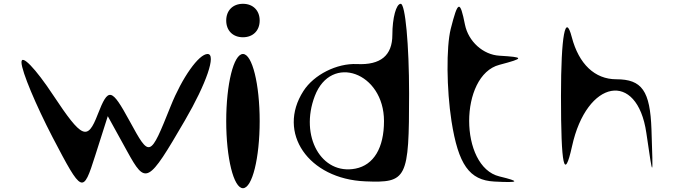

<svg xmlns="http://www.w3.org/2000/svg" viewBox="-20 -955 3543 1010"><path d="M93 -626C95 -577 169 -402 256 -234C413 66 416 67 481 -137L547 -344L649 -159C747 19 758 13 953 -322C1066 -516 1119 -671 1072 -671C1026 -671 938 -547 878 -397C768 -123 768 -124 662 -318C566 -494 550 -497 494 -353C440 -213 412 -225 260 -454C167 -595 91 -674 93 -626Z M1170 -318C1170 -124 1209 35 1258 35C1307 35 1346 -124 1346 -318C1346 -512 1307 -671 1258 -671C1209 -671 1170 -512 1170 -318ZM1170 -847C1170 -794 1205 -759 1258 -759C1311 -759 1346 -794 1346 -847C1346 -900 1311 -935 1258 -935C1205 -935 1170 -900 1170 -847Z M1576 -476C1435 -257 1602 -13 1902 -1C2121 8 2132 -13 2132 -463C2132 -719 2112 -935 2088 -935C2064 -935 2044 -860 2044 -772C2044 -663 1982 -612 1858 -618C1752 -623 1631 -562 1576 -476ZM1636 -450C1722 -675 2000 -574 2000 -318C2000 -177 1946 -87 1850 -68C1671 -33 1555 -238 1636 -450Z M2351 -803C2327 -707 2329 -486 2355 -318C2391 -89 2449 -7 2580 0C2712 7 2719 0 2607 -27C2395 -78 2395 -559 2607 -614C2739 -649 2739 -654 2607 -662C2521 -667 2444 -737 2426 -825C2400 -956 2389 -953 2351 -803Z M2931 -450C2931 -79 2948 0 2989 -185C3066 -538 3332 -586 3380 -256C3416 -9 3416 -9 3407 -274C3400 -477 3357 -538 3222 -538C3109 -538 3025 -618 2988 -759C2954 -891 2931 -768 2931 -450Z"/></svg>

Font: Venom Sans
Style: Regular
Weight: 400
Version: Version 1.001